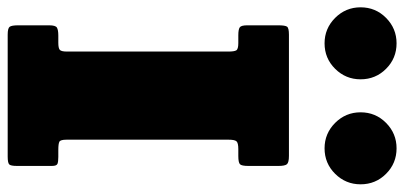

<svg xmlns="http://www.w3.org/2000/svg" viewBox="-346 -774 1077 512"><g transform="rotate(90 193.0 -518.5)"><path d="M310 -589V-157Q310 -141 315.2 -138Q320.5 -135 337 -135H356Q368.5 -135 374.2 -132.8Q380 -130.5 380 -118V-25Q380 -8 375.8 -4Q371.5 0 355 0H30Q13 0 9 -5.2Q5 -10.5 5 -28V-110.5Q5 -127.5 11 -131.2Q17 -135 32.5 -135H51.5Q66 -135 70.5 -139Q75 -143 75 -158.5V-588Q75 -604 71.8 -609.5Q68.5 -615 52.5 -615H31.5Q16 -615 10.5 -618.8Q5 -622.5 5 -639V-721.5Q5 -739.5 8.5 -744.8Q12 -750 30 -750H353Q371 -750 375.5 -744.5Q380 -739 380 -722V-642Q380 -624 375.5 -619.5Q371 -615 353.5 -615H335Q318.5 -615 314.2 -610Q310 -605 310 -589ZM333 -845Q293.5 -845 265.2 -873.2Q237 -901.5 237 -941Q237 -981 265.2 -1009Q293.5 -1037 333 -1037Q373 -1037 401 -1009Q429 -981 429 -941Q429 -901.5 401 -873.2Q373 -845 333 -845ZM53 -845Q13.5 -845 -14.8 -873.2Q-43 -901.5 -43 -941Q-43 -981 -14.8 -1009Q13.5 -1037 53 -1037Q93 -1037 121 -1009Q149 -981 149 -941Q149 -901.5 121 -873.2Q93 -845 53 -845Z"/></g></svg>

Font: Besley* Condensed Fatface
Style: Regular
Weight: 900
Width: 3
Designer: Owen Earl
Foundry: indestructible type*
Version: Version 3.000; ttfautohint (v1.8.3)